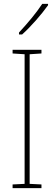

<svg xmlns="http://www.w3.org/2000/svg" viewBox="-20 -971 278 991"><path d="M228 -944V-951H198C165 -901 123 -852 78 -803V-793H94C138 -832 194 -896 228 -944ZM194 0V-19L133 -22V-691L194 -695V-714H45V-695L107 -691V-22L45 -19V0Z"/></svg>

Font: Noto Sans Lao Condensed Thin
Style: Regular
Weight: 100
Width: 3
Designer: Monotype Design Team
Foundry: Monotype Imaging Inc.
Version: Version 2.003